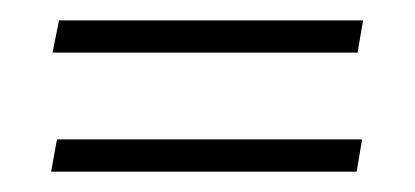

<svg xmlns="http://www.w3.org/2000/svg" viewBox="-20 -335 409 189"><path d="M332 -283.2 337.4 -314.9H38.1L31.7 -283.2ZM331.1 -166 336.4 -197.8H36.1L30.3 -166Z"/></svg>

Font: Neuton ExtraLight
Style: Regular
Weight: 275
Designer: Brian M Zick
Foundry: Brian M Zick
Version: Version 1.560